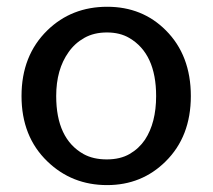

<svg xmlns="http://www.w3.org/2000/svg" viewBox="-20 -534 623 562"><path d="M43 -252.9Q43 -371.6 118.7 -445.3Q189.5 -514.2 293.9 -514.2Q396.5 -514.2 465.3 -445.3Q538.6 -372.1 538.6 -252.9Q538.6 -134.3 464.8 -61.5Q395 7.8 293.5 7.8Q190.4 7.8 118.7 -61.5Q43 -134.3 43 -252.9ZM144.5 -252.9Q144.5 -127.9 224.6 -83Q252.9 -67.4 292.5 -67.4Q332 -67.4 359.4 -83.3Q386.7 -99.1 404.3 -125Q437 -174.8 437 -252.9Q437 -377 358.4 -422.9Q331.1 -439 293 -439Q254.9 -439 226.8 -423.1Q198.7 -407.2 180.7 -381.3Q144.5 -330.6 144.5 -252.9Z"/></svg>

Font: Inder
Style: Regular
Weight: 400
Designer: Irina Smirnova
Foundry: Irina Smirnova
Version: Version 1.001